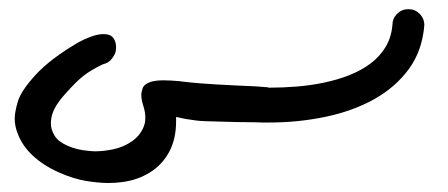

<svg xmlns="http://www.w3.org/2000/svg" viewBox="-20 -268 980 420"><path d="M908.2 -212.9Q903.8 -157.2 874.3 -116.9Q844.7 -76.7 798.1 -50.8Q751.5 -24.9 692.1 -12.5Q632.8 0 568.4 0H563.5Q560.5 0 554.7 0Q548.8 0 539.1 -0.5Q518.6 -0.5 498.5 -1Q478.5 -1.5 461.2 -2Q443.8 -2.4 430.2 -2.9Q416.5 -3.4 409.2 -4.4Q397 -5.9 386 -7.8Q375 -9.8 365.2 -12.2V-2.4Q365.2 36.1 350.1 64.2Q335 92.3 308.1 109.1Q281.2 126 246.6 130.4Q231.9 132.3 216.8 132.3Q196.8 132.3 168.9 127.9Q141.1 123.5 108.2 108.9Q75.2 94.2 51.8 72.5Q28.3 50.8 18.1 22.5Q12.2 7.3 12.2 -8.8Q12.2 -22.5 19 -45.9Q25.9 -69.3 58.1 -104.5Q90.3 -139.6 152.3 -175.8Q163.6 -182.1 178.7 -187.7Q193.8 -193.4 207 -193.4Q222.2 -193.4 228.5 -184.1Q233.9 -175.8 233.9 -165.5Q233.9 -164.1 233.4 -157.5Q232.9 -150.9 225.3 -140.4Q217.8 -129.9 205.1 -127.4Q190.9 -120.6 181.2 -114.7Q171.4 -108.9 162.6 -102.1Q153.8 -95.2 144.8 -86.2Q135.7 -77.1 123.5 -63.5Q97.2 -34.7 92.8 -12.2Q91.3 -4.9 91.3 2Q91.3 15.6 99.4 28.8Q107.4 42 128.2 51Q148.9 60.1 173.8 62Q181.6 63 189 63Q206.1 63 227.5 58.6Q249 54.2 267.3 42Q285.6 29.8 293.9 10.3Q297.9 1 297.9 -10.7Q297.9 -22.5 293.5 -36.6Q289.1 -50.3 289.1 -60.1Q289.1 -66.9 292.2 -75.4Q295.4 -84 309.6 -88.9Q320.8 -92.3 337.4 -92.3Q341.3 -92.3 354.2 -91.8Q367.2 -91.3 394 -87.9Q402.8 -86.9 418.2 -85.7Q433.6 -84.5 453.1 -83.3Q472.7 -82 494.9 -81.1Q517.1 -80.1 539.1 -79.1Q552.7 -78.1 558.6 -77.6Q564.5 -77.1 565.9 -77.1L566.9 -76.7Q566.9 -76.2 568.4 -76.2Q597.7 -76.2 628.4 -78.6Q659.2 -81.1 688.5 -87.2Q717.8 -93.3 743.9 -103.5Q770 -113.8 790.3 -128.9Q810.5 -144 823.2 -164.8Q835.9 -185.5 838.4 -212.9Q838.4 -227.5 848.6 -237.8Q858.9 -248 873.5 -248Q887.7 -248 897.9 -237.8Q908.2 -227.5 908.2 -212.9Z"/></svg>

Font: DimaLatifi
Style: regular
Weight: 400
Designer: R.Balvardi
Foundry: Dima Software Group
Version: Version 1.00;January 29, 2019;FontCreator 11.5.0.2427 64-bit